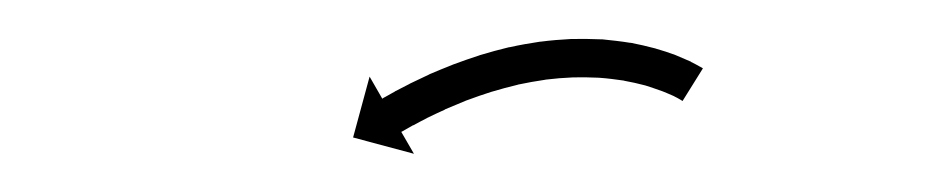

<svg xmlns="http://www.w3.org/2000/svg" viewBox="-20 -276 485 100"><path d="M334.5 -224C334.8 -223.8 335.2 -223.6 335.5 -223.4L346.1 -240.4C345.7 -240.7 345.3 -240.9 344.9 -241.1C344.9 -241.1 344.9 -241.2 344.8 -241.2C344.8 -241.2 344.7 -241.2 344.7 -241.2C343.2 -242.1 341.6 -242.9 340 -243.7C340 -243.7 340 -243.8 339.9 -243.8C339.9 -243.8 339.8 -243.9 339.8 -243.9C337.3 -245 334.7 -246.1 332.1 -247.2C332.1 -247.2 332.1 -247.2 332 -247.2C331.9 -247.3 331.9 -247.3 331.9 -247.3C328.4 -248.6 325 -249.7 321.5 -250.7C321.5 -250.7 321.4 -250.7 321.3 -250.8C321.3 -250.8 321.2 -250.8 321.2 -250.8C317 -251.9 312.8 -252.9 308.6 -253.7C308.6 -253.7 308.5 -253.7 308.4 -253.7C308.3 -253.7 308.2 -253.7 308.2 -253.7C303.4 -254.5 298.6 -255 293.8 -255.5C293.8 -255.5 293.7 -255.5 293.6 -255.5C293.6 -255.5 293.5 -255.5 293.5 -255.5C288.3 -255.7 283.1 -255.8 277.9 -255.7C277.9 -255.7 277.9 -255.7 277.8 -255.7C277.7 -255.7 277.6 -255.7 277.6 -255.7C272.2 -255.4 266.9 -255 261.6 -254.3C261.6 -254.3 261.5 -254.3 261.4 -254.3C261.3 -254.3 261.3 -254.3 261.3 -254.3C256 -253.5 250.7 -252.6 245.4 -251.4C245.4 -251.4 245.3 -251.4 245.3 -251.4C245.2 -251.4 245.1 -251.4 245.1 -251.4C240.1 -250.2 235 -248.8 230 -247.3C230 -247.3 230 -247.3 229.9 -247.3C229.9 -247.3 229.8 -247.2 229.8 -247.2C225.2 -245.7 220.5 -244.1 216 -242.4C216 -242.4 215.9 -242.4 215.9 -242.4C215.8 -242.4 215.8 -242.3 215.8 -242.3C211.7 -240.7 207.6 -239 203.6 -237.3C203.6 -237.3 203.6 -237.2 203.6 -237.2C203.5 -237.2 203.5 -237.2 203.5 -237.2C200.1 -235.6 196.8 -234 193.4 -232.4C193.4 -232.4 193.4 -232.4 193.4 -232.4C193.4 -232.4 193.3 -232.3 193.3 -232.3C190.8 -231 188.2 -229.7 185.7 -228.4C185.7 -228.4 185.7 -228.4 185.7 -228.3C185.7 -228.3 185.6 -228.3 185.6 -228.3C184 -227.4 182.4 -226.5 180.8 -225.6L180.8 -225.6L180.8 -225.6C180.2 -225.3 179.6 -225 179.1 -224.6L172.5 -236.1L163.9 -204.4L195.6 -195.9L189 -207.3C189.6 -207.6 190.1 -207.9 190.7 -208.2L190.7 -208.2L190.6 -208.2C192.2 -209.1 193.7 -209.9 195.2 -210.8C195.2 -210.8 195.2 -210.8 195.2 -210.8C195.2 -210.8 195.2 -210.7 195.2 -210.7C197.6 -212 200 -213.3 202.4 -214.5C202.4 -214.5 202.4 -214.5 202.4 -214.5C202.3 -214.5 202.3 -214.5 202.3 -214.5C205.5 -216 208.7 -217.6 211.9 -219C211.9 -219 211.8 -219 211.8 -219C211.7 -219 211.7 -219 211.7 -219C215.5 -220.6 219.3 -222.2 223.2 -223.8C223.2 -223.8 223.1 -223.7 223.1 -223.7C223 -223.7 223 -223.7 223 -223.7C227.3 -225.3 231.6 -226.8 236 -228.2C236 -228.2 235.9 -228.2 235.9 -228.2C235.8 -228.2 235.7 -228.1 235.7 -228.1C240.4 -229.5 245.1 -230.8 249.8 -231.9C249.8 -231.9 249.8 -231.9 249.7 -231.9C249.6 -231.9 249.6 -231.9 249.6 -231.9C254.4 -232.9 259.3 -233.8 264.2 -234.5C264.2 -234.5 264.2 -234.5 264.1 -234.5C264 -234.5 263.9 -234.5 263.9 -234.5C268.8 -235.1 273.7 -235.5 278.6 -235.7C278.6 -235.7 278.6 -235.7 278.5 -235.7C278.4 -235.7 278.3 -235.7 278.3 -235.7C283 -235.8 287.7 -235.7 292.5 -235.5C292.5 -235.5 292.4 -235.5 292.3 -235.5C292.2 -235.5 292.1 -235.5 292.1 -235.5C296.5 -235.2 300.8 -234.6 305.1 -234C305.1 -234 305 -234 305 -234C304.9 -234 304.8 -234 304.8 -234C308.6 -233.3 312.4 -232.5 316.1 -231.5C316.1 -231.5 316 -231.5 315.9 -231.5C315.9 -231.5 315.8 -231.6 315.8 -231.6C318.9 -230.6 321.9 -229.6 324.9 -228.5C324.9 -228.5 324.9 -228.6 324.8 -228.6C324.7 -228.6 324.7 -228.6 324.7 -228.6C326.9 -227.7 329.1 -226.8 331.3 -225.8C331.3 -225.8 331.2 -225.8 331.1 -225.8C331.1 -225.9 331 -225.9 331 -225.9C332.3 -225.3 333.5 -224.6 334.7 -223.9C334.7 -223.9 334.7 -223.9 334.6 -224C334.6 -224 334.5 -224 334.5 -224Z"/></svg>

Font: FRB American Cursive Just Arrows Medium
Style: Italic
Weight: 500
Italic angle: -25°
Version: Version 2.0;Modular Font Editor K font №1